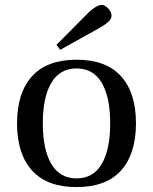

<svg xmlns="http://www.w3.org/2000/svg" viewBox="-20 -743 617 775"><path d="M208 -562 327.1 -682.1Q366.7 -723.1 391.1 -723.1Q402.8 -723.1 416.5 -709Q430.2 -694.8 430.2 -680.2Q430.2 -666 415.5 -653.3Q400.9 -640.6 374 -626L223.1 -542ZM109.4 -54.7Q48.8 -121.6 48.8 -245.1Q48.8 -368.7 109.4 -435.3Q169.9 -502 289.1 -502Q408.2 -502 468.5 -435.3Q528.8 -368.7 528.8 -245.1Q528.8 -121.6 468.5 -54.7Q408.2 12.2 289.1 12.2Q169.9 12.2 109.4 -54.7ZM187.3 -408.9Q152.8 -351.1 152.8 -245.1Q152.8 -139.2 187.3 -81.1Q221.7 -22.9 289.1 -22.9Q356.4 -22.9 390.6 -81.1Q424.8 -139.2 424.8 -245.1Q424.8 -351.1 390.6 -408.9Q356.4 -466.8 289.1 -466.8Q221.7 -466.8 187.3 -408.9Z"/></svg>

Font: Heuristica
Style: Regular
Weight: 400
Version: Version 1.0.2